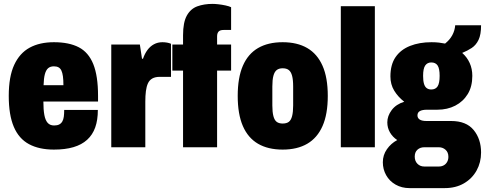

<svg xmlns="http://www.w3.org/2000/svg" viewBox="-20 -757 2493 987"><path d="M257 12Q181 12 129 -16Q77 -44 51 -105Q25 -166 25 -264Q25 -363 53 -423.5Q81 -484 132.5 -512Q184 -540 257 -540Q335 -540 385 -514Q435 -488 459.5 -427.5Q484 -367 484 -264V-235H203Q203 -193 208 -166Q213 -139 225 -125.5Q237 -112 258 -112Q274 -112 284 -117Q294 -122 300 -132Q306 -142 308 -157Q310 -172 310 -192H483Q483 -140 469.5 -102Q456 -64 428 -38.5Q400 -13 357.5 -0.5Q315 12 257 12ZM204 -319H306Q306 -346 303.5 -364.5Q301 -383 295.5 -394.5Q290 -406 280.5 -411Q271 -416 257 -416Q238 -416 227 -406Q216 -396 210.5 -375Q205 -354 204 -319Z M552 0V-528H699L710 -455H715Q724 -481 738 -500Q752 -519 771.5 -529.5Q791 -540 815 -540Q827 -540 838.5 -538Q850 -536 859 -532V-362H802Q778 -362 763 -353.5Q748 -345 740.5 -328.5Q733 -312 730 -288.5Q727 -265 727 -235V0Z M921 0V-394H866V-528H921V-576Q921 -642 940.5 -677Q960 -712 994.5 -724.5Q1029 -737 1073 -737Q1085 -737 1103 -735Q1121 -733 1139.5 -729Q1158 -725 1168 -720V-603H1130Q1111 -603 1103.5 -594.5Q1096 -586 1096 -570V-528H1168V-394H1096V0Z M1433 12Q1358 12 1306.5 -18Q1255 -48 1228.5 -109Q1202 -170 1202 -264Q1202 -358 1228.5 -419Q1255 -480 1306.5 -510Q1358 -540 1433 -540Q1508 -540 1559.5 -510Q1611 -480 1638 -419Q1665 -358 1665 -264Q1665 -170 1638 -109Q1611 -48 1559.5 -18Q1508 12 1433 12ZM1433 -122Q1453 -122 1464.5 -130.5Q1476 -139 1481.5 -160Q1487 -181 1487 -215V-312Q1487 -347 1481.5 -367.5Q1476 -388 1464.5 -397Q1453 -406 1433 -406Q1414 -406 1402.5 -397Q1391 -388 1385.5 -367.5Q1380 -347 1380 -312V-215Q1380 -181 1385.5 -160Q1391 -139 1402.5 -130.5Q1414 -122 1433 -122Z M1732 0V-725H1907V0Z M2085 210Q2045 210 2013.5 192Q1982 174 1965 143.5Q1948 113 1948 77Q1948 40 1969 10Q1990 -20 2022 -37Q1998 -53 1984.5 -76.5Q1971 -100 1971 -128Q1971 -161 1993.5 -191Q2016 -221 2058 -234Q2026 -259 2006.5 -291Q1987 -323 1987 -364Q1987 -425 2013.5 -463.5Q2040 -502 2088 -521Q2136 -540 2198 -540Q2220 -540 2236.5 -538Q2253 -536 2268 -533Q2292 -552 2305 -576Q2318 -600 2320 -627H2453Q2453 -579 2440 -552Q2427 -525 2405 -510.5Q2383 -496 2356 -485Q2381 -463 2394.5 -433Q2408 -403 2408 -367Q2408 -312 2384.5 -273.5Q2361 -235 2320.5 -214Q2280 -193 2228 -193H2175Q2151 -193 2138.5 -186Q2126 -179 2126 -164Q2126 -150 2137.5 -142.5Q2149 -135 2172 -135H2299Q2377 -135 2415 -88.5Q2453 -42 2453 27Q2453 78 2430 119.5Q2407 161 2365 185.5Q2323 210 2266 210ZM2161 99H2236Q2250 99 2261 93Q2272 87 2278.5 75.5Q2285 64 2285 49Q2285 26 2270.5 13Q2256 0 2236 0H2161Q2140 0 2126 12.5Q2112 25 2112 48Q2112 71 2126 85Q2140 99 2161 99ZM2197 -297Q2219 -297 2229.5 -313Q2240 -329 2240 -367Q2240 -405 2229.5 -420.5Q2219 -436 2197 -436Q2177 -436 2166 -420.5Q2155 -405 2155 -367Q2155 -342 2159.5 -326.5Q2164 -311 2173.5 -304Q2183 -297 2197 -297Z"/></svg>

Font: Archivo Condensed Black
Style: Regular
Weight: 900
Width: 3
Designer: Hector Gatti
Foundry: Omnibus-Type
Version: Version 2.001